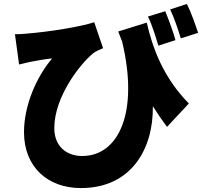

<svg xmlns="http://www.w3.org/2000/svg" viewBox="-20 -875 1040 976"><path d="M987 -708C974 -748 952 -811 930 -855L845 -827C866 -783 885 -726 899 -680ZM872 -671C861 -712 838 -774 820 -818L732 -791C754 -746 770 -692 785 -643ZM581 -715C588 -697 594 -680 601 -663C687 -303 583 -82 398 -82C319 -82 256 -130 256 -224C256 -381 385 -549 456 -606C471 -616 489 -624 504 -630L459 -762C390 -739 229 -713 114 -704C95 -702 75 -701 56 -701L77 -547C101 -553 116 -557 137 -561C170 -568 214 -575 245 -578C166 -485 102 -340 102 -203C102 -27 222 81 391 81C649 81 760 -120 757 -335C781 -297 805 -262 829 -230L940 -349C808 -483 755 -634 726 -760Z"/></svg>

Font: Noto Sans CJK KR Black
Style: Regular
Weight: 900
Designer: Ryoko NISHIZUKA (kana & ideographs); Paul D. Hunt (Latin, Greek & Cyrillic); Wenlong ZHANG (bopomofo); Sandoll Communica
Foundry: Adobe Systems Incorporated
Version: Version 1.004;PS 1.004;hotconv 1.0.82;makeotf.lib2.5.63406